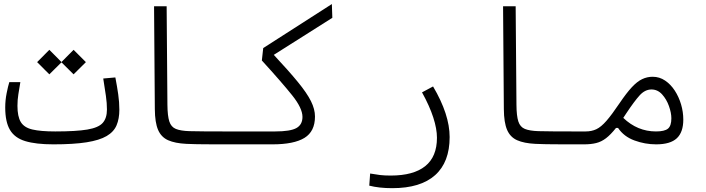

<svg xmlns="http://www.w3.org/2000/svg" viewBox="-20 -725 3556 967"><path d="M248.5 2Q160.6 2 107.4 -14.2Q54.2 -30.3 30.3 -70.6Q6.3 -110.8 6.3 -184.1Q6.3 -219.7 13.4 -255.4Q20.5 -291 26.9 -311.5H82.5Q77.1 -278.8 72.5 -250.5Q67.9 -222.2 67.9 -191.9Q67.9 -138.2 84.7 -110.4Q101.6 -82.5 143.1 -72.8Q184.6 -63 258.3 -63Q363.3 -63 419.7 -72.5Q476.1 -82 497.3 -106Q518.6 -129.9 518.6 -173.3Q518.6 -206.1 513.4 -241.9Q508.3 -277.8 500 -329.6L561 -335Q569.8 -289.1 575.4 -250Q581.1 -210.9 581.1 -172.4Q581.1 -127 567.1 -94Q553.2 -61 517.1 -39.8Q481 -18.6 416 -8.3Q351.1 2 248.5 2ZM350.6 -350.6 289.6 -411.1 228.5 -350.6 167 -412.1 228.5 -474.1 289.6 -412.6 350.6 -474.1 412.6 -412.1Z M1166 2Q1153.3 2 1141.1 2Q1128.4 2 1116.2 2Q1062.5 2 1012.7 1.7Q962.9 1.5 918 -0.5Q861.3 -3.4 826.7 -18.8Q792 -34.2 776.1 -71Q760.3 -107.9 759.8 -175.3L755.9 -693.4H819.3L823.2 -197.3Q823.7 -141.1 832.8 -113.3Q841.8 -85.4 865.7 -75.7Q889.6 -65.9 933.6 -64.5Q974.1 -63.5 1019.3 -63.2Q1064.5 -63 1121.1 -63Q1133.3 -63 1146 -63Q1158.7 -63 1171.9 -63Q1192.4 -63 1192.4 -33.7Q1192.4 2 1166 2Z M1166 2 1171.9 -63H1365.7Q1442.4 -63 1472.9 -80.1Q1503.4 -97.2 1503.4 -136.2Q1503.4 -180.2 1451.4 -245.1Q1399.4 -310.1 1298.8 -420.4L1305.7 -482.9L1651.4 -704.6L1653.8 -635.3L1358.9 -448.7Q1434.6 -367.7 1480.2 -312Q1525.9 -256.3 1546.1 -215.6Q1566.4 -174.8 1566.4 -138.2Q1566.4 -63 1513.4 -30.5Q1460.4 2 1352.1 2Z M1955.6 222.7Q1889.2 222.7 1839.8 210L1844.2 148.9Q1871.6 153.8 1894 156.5Q1916.5 159.2 1947.8 159.2Q2062.5 159.2 2121.6 111.8Q2180.7 64.5 2180.7 -31.2Q2180.7 -76.2 2162.1 -133.5Q2143.6 -190.9 2105.5 -259.8L2161.1 -289.6Q2244.6 -148.4 2244.6 -34.7Q2244.6 91.8 2171.4 157.2Q2098.1 222.7 1955.6 222.7Z M2923.8 2Q2911.1 2 2898.9 2Q2886.2 2 2874 2Q2820.3 2 2770.5 1.7Q2720.7 1.5 2675.8 -0.5Q2619.1 -3.4 2584.5 -18.8Q2549.8 -34.2 2533.9 -71Q2518.1 -107.9 2517.6 -175.3L2513.7 -693.4H2577.1L2581.1 -197.3Q2581.5 -141.1 2590.6 -113.3Q2599.6 -85.4 2623.5 -75.7Q2647.5 -65.9 2691.4 -64.5Q2731.9 -63.5 2777.1 -63.2Q2822.3 -63 2878.9 -63Q2891.1 -63 2903.8 -63Q2916.5 -63 2929.7 -63Q2950.2 -63 2950.2 -33.7Q2950.2 2 2923.8 2Z M2920.9 2Q2907.7 2 2902.8 -5.9Q2897.9 -13.7 2897.9 -33.2Q2897.9 -63 2929.7 -63Q2959.5 -63 2983.4 -74.2Q3007.3 -85.4 3034.4 -116.5Q3061.5 -147.5 3100.6 -205.6Q3135.3 -256.8 3162.1 -285.6Q3189 -314.5 3214.1 -326.4Q3239.3 -338.4 3267.1 -338.4Q3301.3 -338.4 3329.6 -319.3Q3357.9 -300.3 3378.4 -268.8Q3398.9 -237.3 3410.2 -199.2Q3421.4 -161.1 3421.4 -122.6Q3421.4 -59.1 3388.7 -28.6Q3356 2 3284.7 2Q3228.5 2 3175.3 -17.6Q3122.1 -37.1 3092.8 -80.6H3082.5Q3055.7 -46.9 3032.5 -29.1Q3009.3 -11.2 2982.9 -4.6Q2956.5 2 2920.9 2ZM3119.1 -131.3Q3190.4 -63 3283.7 -63Q3327.1 -63 3344.2 -77.1Q3361.3 -91.3 3361.3 -128.9Q3361.3 -156.7 3349.1 -190.9Q3336.9 -225.1 3314.5 -249.8Q3292 -274.4 3261.2 -274.4Q3228.5 -274.4 3201.7 -244.9Q3174.8 -215.3 3134.3 -154.3Q3126 -142.1 3119.1 -131.3Z"/></svg>

Font: CaskaydiaMono NF Light
Style: Regular
Weight: 300
Designer: Aaron Bell
Foundry: Saja Typeworks
Version: Version 2111.001; ttfautohint (v1.8.4);Nerd Fonts 3.1.1